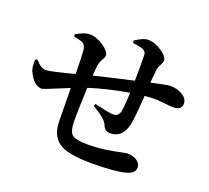

<svg xmlns="http://www.w3.org/2000/svg" viewBox="-136 -967 1272 1167"><g transform="rotate(20 500.0 -383.5)"><path d="M550 -760Q600 -795 632 -795Q677 -795 722 -764Q766 -734 766 -707Q766 -698 755 -678Q743 -656 741 -637L733 -555Q836 -578 855 -578Q898 -578 931 -559Q969 -538 969 -503Q969 -461 909 -461Q899 -461 841 -468Q794 -473 741 -468L728 -467Q718 -311 707 -269Q684 -182 608 -182Q572 -182 559 -219Q546 -253 459 -304L464 -319Q560 -296 586 -296Q618 -296 627 -326Q635 -357 639 -455Q494 -430 384 -394Q377 -237 378 -174Q380 -109 402 -91Q425 -71 506 -71Q581 -71 666 -87L748 -103Q784 -103 809 -88Q837 -71 837 -42Q837 -3 777 11Q711 28 563 28Q426 28 367 -3Q298 -39 293 -134Q292 -144 290 -359Q134 -294 126 -294Q72 -294 35 -375Q25 -399 28 -447L41 -452Q76 -409 110 -409Q137 -409 289 -449Q287 -561 284 -599Q280 -634 261 -644Q248 -651 202 -660L201 -674Q253 -705 287 -705Q332 -705 379 -673Q423 -642 423 -616Q423 -606 412 -588Q400 -568 396 -547Q392 -528 389 -475Q460 -493 641 -534Q643 -654 641 -701Q640 -726 610 -735Q593 -740 552 -746Z"/></g></svg>

Font: Source Han Serif JP
Style: Bold
Weight: 700
Designer: Ryoko NISHIZUKA  (kana & ideographs); Frank Grießhammer (Latin, Greek & Cyrillic); Wenlong ZHANG  (bopomofo); Sandoll Co
Foundry: Adobe Systems Incorporated
Version: Version 1.000;PS 1;hotconv 16.6.53;makeotf.lib2.5.65590